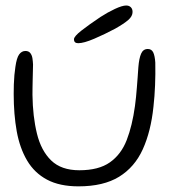

<svg xmlns="http://www.w3.org/2000/svg" viewBox="-20 -630 625 680"><path d="M258 30Q191 30 146.5 6.2Q102 -17.5 76 -61.5Q50 -105.5 39.2 -165.2Q28.5 -225 28.5 -297Q28.5 -313.5 29 -330.8Q29.5 -348 31 -364.2Q32.5 -380.5 34.5 -393Q39 -425.5 48 -437.5Q57 -449.5 70 -449.5Q81.5 -449.5 87.2 -442.2Q93 -435 94.8 -424Q96.5 -413 97 -401.5Q97 -392.5 96.5 -379Q96 -365.5 95.8 -350.2Q95.5 -335 95.2 -320.2Q95 -305.5 95 -294Q96 -217.5 110.8 -157Q125.5 -96.5 161.2 -61.8Q197 -27 261 -27Q329.5 -27 369.2 -55Q409 -83 428.8 -134Q448.5 -185 458 -254.5Q460 -270 461.8 -286.8Q463.5 -303.5 464.8 -320.8Q466 -338 467.5 -356Q469 -374 470 -391.5Q472.5 -423.5 479.8 -440Q487 -456.5 503.5 -456.5Q517 -456.5 522.8 -444.2Q528.5 -432 530 -408.5Q530.5 -388 530.2 -368Q530 -348 529.2 -328.2Q528.5 -308.5 527 -289.5Q525.5 -270.5 523.5 -252Q514.5 -165 485.8 -101.5Q457 -38 401.8 -4Q346.5 30 258 30ZM257 -477Q250 -477 246 -480.2Q242 -483.5 242 -491Q242 -501 268.5 -521.8Q295 -542.5 336 -570Q361.5 -586.5 387.2 -598.5Q413 -610.5 427 -610.5Q437 -610.5 443.2 -604.5Q449.5 -598.5 449.5 -587.5Q449.5 -572.5 434.2 -559.2Q419 -546 388 -528.5Q351.5 -509 314.2 -493Q277 -477 257 -477Z"/></svg>

Font: Gluten ExtraLight
Style: Regular
Weight: 250
Designer: Tyler Finck
Foundry: Etcetera Type Company
Version: Version 1.300